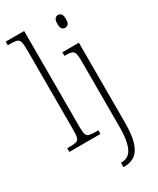

<svg xmlns="http://www.w3.org/2000/svg" viewBox="-247 -833 944 1146"><g transform="rotate(-30 225.0 -260.0)"><path d="M357 -654Q345 -654 336.5 -663Q328 -672 328 -698Q328 -723 336.5 -732.5Q345 -742 357 -742Q370 -742 378.5 -732.5Q387 -723 387 -698Q387 -672 378.5 -663Q370 -654 357 -654ZM242 240V210H248Q277 210 298 192.5Q319 175 330.5 132.5Q342 90 342 15V-437Q342 -470 337 -486Q332 -502 319 -506.5Q306 -511 281 -511H269V-536H383V14Q383 104 366 153Q349 202 319.5 221Q290 240 253 240ZM8 0V-25H19Q52 -25 68 -29Q84 -33 89 -48.5Q94 -64 94 -98V-660Q94 -695 88.5 -711Q83 -727 68.5 -731Q54 -735 27 -735H8V-760H135V-98Q135 -64 140 -48.5Q145 -33 161 -29Q177 -25 210 -25H222V0Z"/></g></svg>

Font: Noto Serif Condensed ExtraLight
Style: Regular
Weight: 200
Width: 3
Designer: Monotype Design Team
Foundry: Monotype Imaging Inc.
Version: Version 2.013; ttfautohint (v1.8.4.7-5d5b)